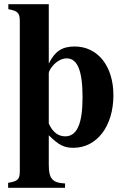

<svg xmlns="http://www.w3.org/2000/svg" viewBox="-20 -696 596 921"><path d="M214 -676H20V-652C66 -643 75 -634 75 -594V123C75 164 67 173 19 181V205H292V184C231 181 214 161 214 94V-47C262 0 287 13 332 13C445 13 524 -91 524 -239C524 -379 449 -473 338 -473C278 -473 243 -450 214 -391ZM214 -346C214 -352 221 -366 232 -379C252 -403 277 -416 300 -416C352 -416 376 -356 376 -229C376 -102 349 -42 293 -42C259 -42 233 -62 214 -103Z"/></svg>

Font: XITS Math
Style: Bold
Weight: 700
Designer: MicroPress Inc., with final additions and corrections provided by Coen Hoffman, Elsevier (retired)
Version: Version 1.105